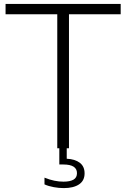

<svg xmlns="http://www.w3.org/2000/svg" viewBox="-20 -760 647 984"><path d="M273.5 0V-687H8.5V-740H598.5V-687H333.5V0ZM307 204Q282 204 255.8 199.2Q229.5 194.5 208 185V150.5Q235.5 161.5 259 166.2Q282.5 171 305.5 171Q338.5 171 356.5 160.8Q374.5 150.5 374.5 127.5Q374.5 83 304.5 83H284V-10H322V53.5Q364.5 55.5 389 74.2Q413.5 93 413.5 128.5Q413.5 166 385 185Q356.5 204 307 204Z"/></svg>

Font: Encode Sans Semi Expanded Light
Style: Regular
Weight: 300
Width: 6
Designer: Multiple Designers
Foundry: Impallari Type
Version: Version 3.000; ttfautohint (v1.8.3) -l 8 -r 50 -G 200 -x 14 